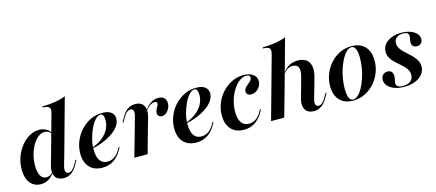

<svg xmlns="http://www.w3.org/2000/svg" viewBox="-49 -1110 3617 1591"><g transform="rotate(-15 1759.5 -314.5)"><path d="M154 11.3Q95.2 11.3 61.7 -31Q28.2 -73.4 28.2 -146Q28.2 -201.6 46.4 -252.4Q64.5 -303.2 96 -342.7Q127.4 -382.3 167.3 -405.2Q207.3 -428.2 251.6 -428.2Q284.7 -428.2 310.5 -414.1Q336.3 -400 349.2 -375L346.8 -367.7Q338.7 -383.1 323.8 -391.1Q308.9 -399.2 291.1 -399.2Q262.1 -399.2 235.9 -378.6Q209.7 -358.1 188.7 -322.6Q167.7 -287.1 155.6 -241.9Q143.5 -196.8 143.5 -149.2Q143.5 -92.7 161.3 -62.1Q179 -31.5 212.1 -31.5Q229 -31.5 244.8 -40.7Q260.5 -50 271.8 -66.9L274.2 -63.7Q250.8 -26.6 221 -7.7Q191.1 11.3 154 11.3ZM296.8 -208.1 384.7 -524.2Q393.5 -553.2 391.1 -569.4Q388.7 -585.5 374.2 -591.9Q359.7 -598.4 328.2 -599.2L330.6 -608.1Q392.7 -608.9 441.1 -616.9Q489.5 -625 530.6 -641.1L410.5 -208.1ZM375.8 -86.3Q366.9 -55.6 373 -38.3Q379 -21 398.4 -21Q415.3 -21 431.5 -35.9Q447.6 -50.8 463.7 -80.6L479 -108.9H487.9L469.4 -75Q456.5 -50 439.1 -30.2Q421.8 -10.5 399.6 0.8Q377.4 12.1 349.2 12.1Q313.7 11.3 292.7 -4.4Q271.8 -20.2 266.1 -50Q260.5 -79.8 271.8 -120.2L296.8 -208.1H410.5Z M681.5 11.3Q610.5 11.3 571 -31Q531.5 -73.4 531.5 -149.2Q531.5 -204.8 552.4 -255.2Q573.4 -305.6 609.7 -344.8Q646 -383.9 693.1 -406Q740.3 -428.2 793.5 -428.2Q842.7 -428.2 869 -408.5Q895.2 -388.7 895.2 -352.4Q895.2 -312.9 863.3 -276.2Q831.5 -239.5 775 -210.1Q718.5 -180.6 642.7 -163.7V-171Q695.2 -191.1 731.5 -220.2Q767.7 -249.2 786.7 -285.9Q805.6 -322.6 805.6 -363.7Q805.6 -391.1 798 -404.8Q790.3 -418.5 775.8 -418.5Q754 -418.5 731.5 -394.4Q708.9 -370.2 689.9 -330.6Q671 -291.1 658.9 -245.2Q646.8 -199.2 646.8 -156.5Q646.8 -91.1 669 -58.9Q691.1 -26.6 733.9 -26.6Q770.2 -26.6 799.2 -48.8Q828.2 -71 851.6 -117.7H860.5Q829.8 -54 785.5 -21.4Q741.1 11.3 681.5 11.3Z M1014.5 -208.1 1048.4 -329.8Q1057.3 -361.3 1051.2 -378.2Q1045.2 -395.2 1025.8 -395.2Q1009.7 -395.2 993.1 -380.2Q976.6 -365.3 960.5 -334.7L945.2 -306.5H936.3L954.8 -340.3Q968.5 -366.1 985.5 -385.9Q1002.4 -405.6 1024.6 -416.9Q1046.8 -428.2 1075 -428.2Q1110.5 -428.2 1131.5 -412.1Q1152.4 -396 1158.1 -366.5Q1163.7 -337.1 1152.4 -296L1127.4 -208.1ZM955.6 0 1014.5 -208.1H1127.4L1069.4 0ZM1266.1 -274.2Q1249.2 -274.2 1239.5 -283.9Q1229.8 -293.5 1229.8 -309.7Q1229.8 -325 1236.7 -338.7Q1243.5 -352.4 1250.4 -364.5Q1257.3 -376.6 1257.3 -387.1Q1257.3 -402.4 1237.1 -402.4Q1216.9 -402.4 1194.8 -387.5Q1172.6 -372.6 1154 -344.4L1152.4 -349.2Q1177.4 -387.9 1208.5 -408.1Q1239.5 -428.2 1274.2 -428.2Q1305.6 -428.2 1323.4 -411.7Q1341.1 -395.2 1341.1 -365.3Q1341.1 -341.9 1330.6 -321Q1320.2 -300 1303.2 -287.1Q1286.3 -274.2 1266.1 -274.2Z M1487.1 11.3Q1416.1 11.3 1376.6 -31Q1337.1 -73.4 1337.1 -149.2Q1337.1 -204.8 1358.1 -255.2Q1379 -305.6 1415.3 -344.8Q1451.6 -383.9 1498.8 -406Q1546 -428.2 1599.2 -428.2Q1648.4 -428.2 1674.6 -408.5Q1700.8 -388.7 1700.8 -352.4Q1700.8 -312.9 1669 -276.2Q1637.1 -239.5 1580.6 -210.1Q1524.2 -180.6 1448.4 -163.7V-171Q1500.8 -191.1 1537.1 -220.2Q1573.4 -249.2 1592.3 -285.9Q1611.3 -322.6 1611.3 -363.7Q1611.3 -391.1 1603.6 -404.8Q1596 -418.5 1581.5 -418.5Q1559.7 -418.5 1537.1 -394.4Q1514.5 -370.2 1495.6 -330.6Q1476.6 -291.1 1464.5 -245.2Q1452.4 -199.2 1452.4 -156.5Q1452.4 -91.1 1474.6 -58.9Q1496.8 -26.6 1539.5 -26.6Q1575.8 -26.6 1604.8 -48.8Q1633.9 -71 1657.3 -117.7H1666.1Q1635.5 -54 1591.1 -21.4Q1546.8 11.3 1487.1 11.3Z M1896 11.3Q1825.8 11.3 1785.9 -31.5Q1746 -74.2 1746 -150Q1746 -205.6 1766.5 -255.6Q1787.1 -305.6 1823 -344.4Q1858.9 -383.1 1905.6 -405.6Q1952.4 -428.2 2004 -428.2Q2055.6 -428.2 2085.9 -406.5Q2116.1 -384.7 2116.1 -347.6Q2116.1 -323.4 2103.6 -302.8Q2091.1 -282.3 2071 -269.4Q2050.8 -256.5 2028.2 -256.5Q2008.9 -256.5 1998 -265.3Q1987.1 -274.2 1987.1 -290.3Q1987.1 -308.1 1998 -321Q2008.9 -333.9 2022.6 -344.8Q2036.3 -355.6 2047.2 -367.3Q2058.1 -379 2058.1 -393.5Q2058.1 -416.9 2026.6 -416.9Q1995.2 -416.9 1965.7 -394.4Q1936.3 -371.8 1912.5 -333.9Q1888.7 -296 1874.6 -248.4Q1860.5 -200.8 1860.5 -150.8Q1860.5 -90.3 1882.7 -58.5Q1904.8 -26.6 1947.6 -26.6Q1983.9 -26.6 2012.5 -48.8Q2041.1 -71 2064.5 -117.7H2073.4Q2042.7 -54 1998.8 -21.4Q1954.8 11.3 1896 11.3Z M2441.9 -208.1 2462.9 -283.9Q2479 -340.3 2467.7 -368.1Q2456.5 -396 2419.4 -396Q2390.3 -396 2366.5 -379Q2342.7 -362.1 2320.2 -323.4L2319.4 -328.2Q2348.4 -378.2 2384.7 -403.2Q2421 -428.2 2470.2 -428.2Q2538.7 -428.2 2565.3 -382.7Q2591.9 -337.1 2569.4 -258.1L2555.6 -208.1ZM2186.3 -208.1 2274.2 -524.2Q2283.1 -553.2 2280.6 -569.4Q2278.2 -585.5 2263.7 -591.9Q2249.2 -598.4 2217.7 -599.2L2220.2 -608.1Q2282.3 -608.9 2330.6 -616.9Q2379 -625 2420.2 -641.1L2300 -208.1ZM2128.2 0 2186.3 -208.1H2300L2241.1 0ZM2521 -86.3Q2512.1 -55.6 2518.1 -38.3Q2524.2 -21 2543.5 -21Q2560.5 -21 2576.6 -35.9Q2592.7 -50.8 2608.9 -80.6L2624.2 -108.9H2633.1L2615.3 -75Q2601.6 -50 2584.3 -30.2Q2566.9 -10.5 2545.2 0.8Q2523.4 12.1 2494.4 12.1Q2458.9 11.3 2437.9 -4.4Q2416.9 -20.2 2411.3 -50Q2405.6 -79.8 2416.9 -120.2L2441.9 -208.1H2555.6Z M2831.5 12.1Q2757.3 12.1 2716.5 -31.5Q2675.8 -75 2675.8 -152.4Q2675.8 -208.1 2696 -258.1Q2716.1 -308.1 2751.2 -346.4Q2786.3 -384.7 2832.7 -406.5Q2879 -428.2 2930.6 -428.2Q3004.8 -428.2 3046 -384.7Q3087.1 -341.1 3087.1 -263.7Q3087.1 -207.3 3066.9 -157.7Q3046.8 -108.1 3011.3 -69.8Q2975.8 -31.5 2929.8 -9.7Q2883.9 12.1 2831.5 12.1ZM2833.1 3.2Q2853.2 3.2 2874.2 -15.3Q2895.2 -33.9 2912.9 -65.7Q2930.6 -97.6 2945.2 -138.7Q2959.7 -179.8 2967.7 -225.4Q2975.8 -271 2975.8 -315.3Q2975.8 -366.9 2964.1 -393.1Q2952.4 -419.4 2929.8 -419.4Q2908.9 -419.4 2888.3 -400.8Q2867.7 -382.3 2849.6 -350Q2831.5 -317.7 2817.3 -277Q2803.2 -236.3 2795.2 -190.7Q2787.1 -145.2 2787.1 -100.8Q2787.1 -49.2 2798.8 -23Q2810.5 3.2 2833.1 3.2Z M3271 11.3Q3224.2 11.3 3187.9 -1.6Q3151.6 -14.5 3131 -37.5Q3110.5 -60.5 3110.5 -89.5Q3110.5 -115.3 3125.8 -131.5Q3141.1 -147.6 3165.3 -147.6Q3187.1 -147.6 3199.2 -135.5Q3211.3 -123.4 3212.1 -100.8Q3212.9 -85.5 3208.1 -67.3Q3203.2 -49.2 3203.2 -36.3Q3204 -16.9 3218.5 -7.7Q3233.1 1.6 3261.3 1.6Q3302.4 1.6 3326.2 -17.7Q3350 -37.1 3350 -71Q3350 -95.2 3338.7 -114.5Q3327.4 -133.9 3309.7 -151.2Q3291.9 -168.5 3271.8 -185.5Q3251.6 -202.4 3233.9 -220.6Q3216.1 -238.7 3204.8 -260.5Q3193.5 -282.3 3193.5 -308.9Q3193.5 -361.3 3239.9 -394.8Q3286.3 -428.2 3358.9 -428.2Q3401.6 -428.2 3435.1 -416.1Q3468.5 -404 3487.9 -383.5Q3507.3 -362.9 3507.3 -337.1Q3507.3 -314.5 3493.5 -300.4Q3479.8 -286.3 3458.1 -286.3Q3437.9 -286.3 3425.8 -297.6Q3413.7 -308.9 3412.9 -328.2Q3412.9 -341.9 3416.5 -358.9Q3420.2 -375.8 3419.4 -386.3Q3419.4 -403.2 3407.3 -410.9Q3395.2 -418.5 3370.2 -418.5Q3335.5 -418.5 3314.9 -401.2Q3294.4 -383.9 3294.4 -354.8Q3294.4 -333.1 3305.6 -313.7Q3316.9 -294.4 3334.7 -277Q3352.4 -259.7 3372.2 -242.3Q3391.9 -225 3409.7 -206Q3427.4 -187.1 3438.7 -164.5Q3450 -141.9 3450 -114.5Q3450 -77.4 3427 -49.2Q3404 -21 3363.7 -4.8Q3323.4 11.3 3271 11.3Z"/></g></svg>

Font: Playfair 144pt
Style: Bold Italic
Weight: 700
Italic angle: -15.6°
Designer: Claus Eggers Sørensen
Foundry: Claus Eggers Sørensen
Version: Version 2.203